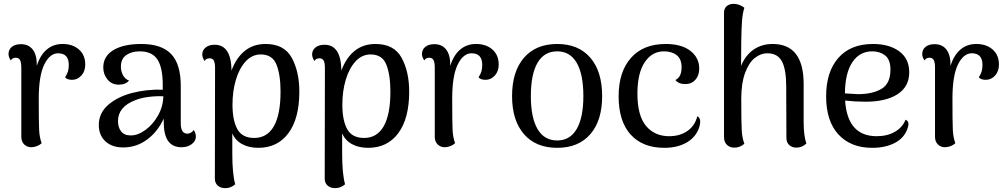

<svg xmlns="http://www.w3.org/2000/svg" viewBox="-20 -750 5203 991"><path d="M420 -417Q420 -382 400 -360Q380 -338 352 -338Q327 -338 316 -351Q327 -368 331 -382Q335 -396 335 -415Q335 -475 280 -475Q237 -475 208.5 -417Q180 -359 180 -240Q180 -117 182 -78.5Q184 -40 195 -11Q187 -3 173.5 3Q160 9 142 10Q120 10 105 -4.5Q90 -19 90 -44V-401Q90 -428 83.5 -440Q77 -452 62 -452Q43 -452 36 -438Q24 -455 24 -471Q24 -494 41 -508Q58 -522 88 -522Q128 -522 149.5 -493.5Q171 -465 170 -410Q187 -465 221 -494Q255 -523 303 -523Q355 -523 387.5 -494.5Q420 -466 420 -417Z M991 -45Q991 -22 969.5 -6Q948 10 917 10Q871 10 848 -22Q825 -54 825 -122V-138Q794 -70 739 -29.5Q684 11 616 11Q558 11 524 -20.5Q490 -52 490 -105Q490 -165 536 -206.5Q582 -248 657 -269Q737 -290 820 -287V-312Q820 -401 792.5 -443Q765 -485 701 -485Q660 -485 632 -466Q604 -447 604 -405Q604 -383 614.5 -362.5Q625 -342 646 -334Q628 -313 593 -313Q557 -313 535 -339.5Q513 -366 513 -402Q513 -460 565.5 -491.5Q618 -523 709 -523Q814 -523 863.5 -471Q913 -419 913 -307V-113Q913 -60 948 -60Q956 -60 965 -65Q974 -70 980 -79Q991 -63 991 -45ZM823 -253Q786 -255 745 -249.5Q704 -244 676 -232Q634 -216 611.5 -189Q589 -162 589 -125Q589 -93 605 -72Q621 -51 655 -51Q692 -51 731 -79.5Q770 -108 796 -154.5Q822 -201 823 -253Z M1525 -277Q1525 -139 1469 -63Q1413 13 1313 13Q1264 13 1229 -6.5Q1194 -26 1179 -62V44Q1179 147 1194 201Q1186 209 1172.5 215Q1159 221 1142 221Q1119 221 1104 208Q1089 195 1089 172L1090 -398Q1090 -426 1083.5 -437.5Q1077 -449 1062 -449Q1043 -449 1036 -435Q1024 -453 1024 -469Q1024 -491 1041.5 -505Q1059 -519 1088 -519Q1173 -519 1175 -386Q1199 -451 1243 -487Q1287 -523 1351 -523Q1447 -523 1486 -451.5Q1525 -380 1525 -277ZM1428 -277Q1428 -364 1407 -416.5Q1386 -469 1326 -469Q1281 -469 1248 -433Q1215 -397 1197.5 -338Q1180 -279 1180 -210Q1180 -129 1205 -83.5Q1230 -38 1292 -38Q1359 -38 1393.5 -98.5Q1428 -159 1428 -277Z M2092 -277Q2092 -139 2036 -63Q1980 13 1880 13Q1831 13 1796 -6.5Q1761 -26 1746 -62V44Q1746 147 1761 201Q1753 209 1739.5 215Q1726 221 1709 221Q1686 221 1671 208Q1656 195 1656 172L1657 -398Q1657 -426 1650.5 -437.5Q1644 -449 1629 -449Q1610 -449 1603 -435Q1591 -453 1591 -469Q1591 -491 1608.5 -505Q1626 -519 1655 -519Q1740 -519 1742 -386Q1766 -451 1810 -487Q1854 -523 1918 -523Q2014 -523 2053 -451.5Q2092 -380 2092 -277ZM1995 -277Q1995 -364 1974 -416.5Q1953 -469 1893 -469Q1848 -469 1815 -433Q1782 -397 1764.5 -338Q1747 -279 1747 -210Q1747 -129 1772 -83.5Q1797 -38 1859 -38Q1926 -38 1960.5 -98.5Q1995 -159 1995 -277Z M2554 -417Q2554 -382 2534 -360Q2514 -338 2486 -338Q2461 -338 2450 -351Q2461 -368 2465 -382Q2469 -396 2469 -415Q2469 -475 2414 -475Q2371 -475 2342.5 -417Q2314 -359 2314 -240Q2314 -117 2316 -78.5Q2318 -40 2329 -11Q2321 -3 2307.5 3Q2294 9 2276 10Q2254 10 2239 -4.5Q2224 -19 2224 -44V-401Q2224 -428 2217.5 -440Q2211 -452 2196 -452Q2177 -452 2170 -438Q2158 -455 2158 -471Q2158 -494 2175 -508Q2192 -522 2222 -522Q2262 -522 2283.5 -493.5Q2305 -465 2304 -410Q2321 -465 2355 -494Q2389 -523 2437 -523Q2489 -523 2521.5 -494.5Q2554 -466 2554 -417Z M2623 -254Q2623 -381 2684.5 -452Q2746 -523 2856 -523Q2966 -523 3027 -452Q3088 -381 3088 -254Q3088 -128 3027 -57.5Q2966 13 2856 13Q2746 13 2684.5 -57.5Q2623 -128 2623 -254ZM2991 -254Q2991 -367 2956.5 -426Q2922 -485 2856 -485Q2789 -485 2754.5 -426Q2720 -367 2720 -254Q2720 -143 2754.5 -84Q2789 -25 2856 -25Q2922 -25 2956.5 -84Q2991 -143 2991 -254Z M3173 -253Q3173 -379 3236.5 -451Q3300 -523 3416 -523Q3498 -523 3543.5 -487.5Q3589 -452 3589 -396Q3589 -360 3569 -338Q3549 -316 3517 -316Q3483 -316 3466 -337Q3498 -352 3498 -403Q3498 -445 3473 -465Q3448 -485 3407 -485Q3345 -485 3307.5 -428.5Q3270 -372 3270 -267Q3270 -153 3314.5 -100Q3359 -47 3434 -47Q3489 -47 3528 -74Q3567 -101 3579 -150Q3594 -143 3594 -122Q3594 -111 3590 -96Q3574 -44 3526 -15.5Q3478 13 3409 13Q3297 13 3235 -55.5Q3173 -124 3173 -253Z M4142 -9Q4119 12 4091 12Q4068 12 4053.5 -1.5Q4039 -15 4039 -38L4038 -304Q4038 -391 4016 -433Q3994 -475 3940 -475Q3906 -475 3875.5 -450.5Q3845 -426 3825.5 -373Q3806 -320 3806 -240Q3806 -115 3808.5 -76Q3811 -37 3822 -8Q3800 12 3770 12Q3747 12 3732 -2.5Q3717 -17 3717 -42V-681Q3716 -705 3730 -717.5Q3744 -730 3766 -730Q3783 -730 3798.5 -723.5Q3814 -717 3822 -710Q3813 -682 3810 -643.5Q3807 -605 3806 -538L3805 -410Q3827 -464 3869 -493.5Q3911 -523 3968 -523Q4128 -523 4128 -316V-120Q4128 -50 4142 -9Z M4669 -109Q4669 -98 4662 -81Q4644 -35 4596 -11Q4548 13 4482 13Q4371 13 4307.5 -56Q4244 -125 4244 -253Q4244 -379 4307 -451Q4370 -523 4486 -523Q4570 -523 4621.5 -485Q4673 -447 4673 -377Q4673 -303 4613 -264Q4553 -225 4448 -225Q4395 -225 4342 -231Q4354 -47 4505 -47Q4559 -47 4598.5 -69.5Q4638 -92 4654 -132Q4669 -126 4669 -109ZM4341 -268Q4362 -266 4408 -264Q4484 -264 4530 -291.5Q4576 -319 4576 -390Q4576 -442 4549 -463.5Q4522 -485 4482 -485Q4417 -485 4379.5 -429Q4342 -373 4341 -268Z M5136 -417Q5136 -382 5116 -360Q5096 -338 5068 -338Q5043 -338 5032 -351Q5043 -368 5047 -382Q5051 -396 5051 -415Q5051 -475 4996 -475Q4953 -475 4924.5 -417Q4896 -359 4896 -240Q4896 -117 4898 -78.5Q4900 -40 4911 -11Q4903 -3 4889.5 3Q4876 9 4858 10Q4836 10 4821 -4.5Q4806 -19 4806 -44V-401Q4806 -428 4799.5 -440Q4793 -452 4778 -452Q4759 -452 4752 -438Q4740 -455 4740 -471Q4740 -494 4757 -508Q4774 -522 4804 -522Q4844 -522 4865.5 -493.5Q4887 -465 4886 -410Q4903 -465 4937 -494Q4971 -523 5019 -523Q5071 -523 5103.5 -494.5Q5136 -466 5136 -417Z"/></svg>

Font: Arima Madurai Medium
Style: Regular
Weight: 500
Designer: Joana Correia and Natanael Gama
Foundry: NDISCOVER
Version: Version 1.020